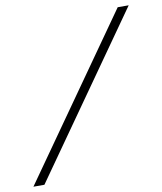

<svg xmlns="http://www.w3.org/2000/svg" viewBox="-120 -770 705 835"><g transform="rotate(-10 232.5 -352.5)"><path d="M-40 0 456.5 -705H505L8.5 0Z"/></g></svg>

Font: Newsreader 60pt ExtraBold
Style: Italic
Weight: 800
Italic angle: -17°
Designer: Hugues Gentile
Foundry: Production Type
Version: Version 1.003